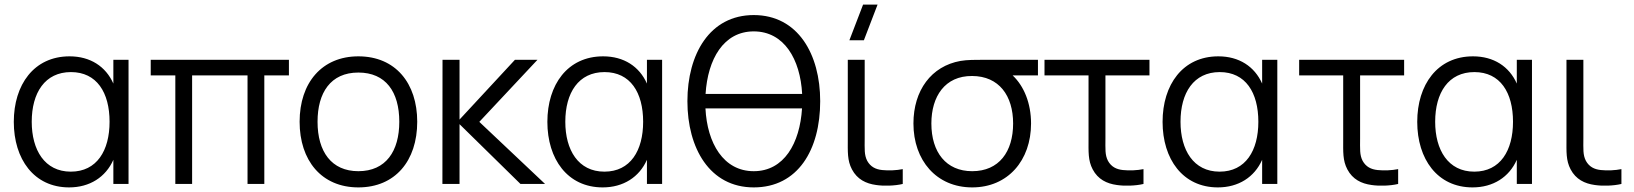

<svg xmlns="http://www.w3.org/2000/svg" viewBox="-20 -800 7108 835"><path d="M280.5 15C370 15 439.5 -29.5 473 -105V0H539V-540H473V-436.5C440 -511 372.5 -555 282.5 -555C127.5 -555 40 -431.5 40 -270C40 -108.5 127.5 15 280.5 15ZM288 -53.5C174 -53.5 118 -148 118 -270.5C118 -396.5 175.5 -486.5 288.5 -486.5C401 -486.5 456.5 -397.5 456.5 -270.5C456.5 -145.5 401.5 -53.5 288 -53.5Z M815.5 0V-472H1056.5V0H1129.5V-472H1236.5V-540H635.5V-472H742.5V0Z M1538.5 15C1698.5 15 1794.5 -100.5 1794.5 -270.5C1794.5 -437.5 1700.5 -555 1538.5 -555C1380.5 -555 1283 -440.5 1283 -270.5C1283 -103 1377.5 15 1538.5 15ZM1538.5 -55.5C1421.5 -55.5 1361 -140.5 1361 -270.5C1361 -396.5 1417.5 -484.5 1538.5 -484.5C1657.5 -484.5 1716.5 -400.5 1716.5 -270.5C1716.5 -143 1658.5 -55.5 1538.5 -55.5Z M1978.5 0V-260L2243.5 0H2350.5L2064.5 -270L2317.5 -540H2219.5L1978.5 -280V-540H1904.5L1904 0Z M2601 15C2690.5 15 2760 -29.5 2793.5 -105V0H2859.5V-540H2793.5V-436.5C2760.5 -511 2693 -555 2603 -555C2448 -555 2360.5 -431.5 2360.5 -270C2360.5 -108.5 2448 15 2601 15ZM2608.5 -53.5C2494.5 -53.5 2438.5 -148 2438.5 -270.5C2438.5 -396.5 2496 -486.5 2609 -486.5C2721.5 -486.5 2777 -397.5 2777 -270.5C2777 -145.5 2722 -53.5 2608.5 -53.5Z M3258 15C3450 15 3547 -148.5 3547 -360C3547 -564.5 3450 -734.5 3258 -734.5C3066.5 -734.5 2969.5 -564.5 2969.5 -360C2969.5 -155.5 3066.5 15 3258 15ZM3258 -663.5C3390 -663.5 3460.5 -542.5 3468.5 -391.5H3048.5C3058 -542.5 3126.5 -663.5 3258 -663.5ZM3258 -55.5C3126.5 -55.5 3055.5 -177 3048 -328.5H3468C3458.5 -177 3390 -55.5 3258 -55.5Z M3674 -625H3737L3796.5 -780H3733.5ZM3790 4.5C3822.5 9.5 3870.5 8.5 3906 0V-64.5C3878 -59 3845 -57.5 3816.5 -60.5C3788 -63.5 3766 -74.5 3751.5 -100.5C3738 -126.5 3740.5 -152.5 3740.5 -198.5V-540H3667V-195.5C3667 -140 3664.5 -102.5 3685 -63.5C3708 -20 3746 -1.5 3790 4.5Z M4208 15C4363.5 15 4464 -102.5 4464 -263C4464 -350.5 4433.5 -425.5 4384 -472H4494V-540H4261.5C4223 -540 4185 -540 4157 -535C4030.5 -512.5 3952.5 -407 3952.5 -263C3952.5 -102.5 4052.5 15 4208 15ZM4208 -55.5C4094.5 -55.5 4030.5 -138 4030.5 -263C4030.5 -380 4089 -470.5 4208 -469.5C4325 -469 4386 -383.5 4386 -263C4386 -140.5 4325 -55.5 4208 -55.5Z M4837 4.5C4869.5 9.5 4917.5 8.5 4953 0V-64.5C4925 -59 4892 -57.5 4863.5 -60.5C4835 -63.5 4813 -74.5 4798.5 -100.5C4785 -126.5 4787.5 -152.5 4787.5 -198.5V-472H4979V-540H4522.5V-472H4714V-195.5C4714 -140 4711.5 -102.5 4732 -63.5C4755 -20 4793 -1.5 4837 4.5Z M5276.5 15C5366 15 5435.5 -29.5 5469 -105V0H5535V-540H5469V-436.5C5436 -511 5368.5 -555 5278.5 -555C5123.5 -555 5036 -431.5 5036 -270C5036 -108.5 5123.5 15 5276.5 15ZM5284 -53.5C5170 -53.5 5114 -148 5114 -270.5C5114 -396.5 5171.5 -486.5 5284.5 -486.5C5397 -486.5 5452.5 -397.5 5452.5 -270.5C5452.5 -145.5 5397.5 -53.5 5284 -53.5Z M5944.5 4.5C5977 9.5 6025 8.5 6060.5 0V-64.5C6032.5 -59 5999.5 -57.5 5971 -60.5C5942.5 -63.5 5920.5 -74.5 5906 -100.5C5892.5 -126.5 5895 -152.5 5895 -198.5V-472H6086.5V-540H5630V-472H5821.5V-195.5C5821.5 -140 5819 -102.5 5839.5 -63.5C5862.5 -20 5900.5 -1.5 5944.5 4.5Z M6384 15C6473.5 15 6543 -29.5 6576.5 -105V0H6642.5V-540H6576.5V-436.5C6543.5 -511 6476 -555 6386 -555C6231 -555 6143.5 -431.5 6143.5 -270C6143.5 -108.5 6231 15 6384 15ZM6391.5 -53.5C6277.5 -53.5 6221.5 -148 6221.5 -270.5C6221.5 -396.5 6279 -486.5 6392 -486.5C6504.5 -486.5 6560 -397.5 6560 -270.5C6560 -145.5 6505 -53.5 6391.5 -53.5Z M6915.5 4.5C6948 9.5 6996 8.5 7031.5 0V-64.5C7003.5 -59 6970.5 -57.5 6942 -60.5C6913.5 -63.5 6891.5 -74.5 6877 -100.5C6863.5 -126.5 6866 -152.5 6866 -198.5V-540H6792.5V-195.5C6792.5 -140 6790 -102.5 6810.5 -63.5C6833.5 -20 6871.5 -1.5 6915.5 4.5Z"/></svg>

Font: Manrope
Style: Regular
Weight: 400
Designer: Mikhail Sharanda
Foundry: Mikhail Sharanda
Version: Version 4.505